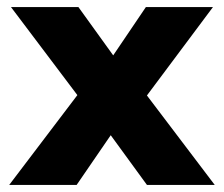

<svg xmlns="http://www.w3.org/2000/svg" viewBox="-20 -521 631 541"><path d="M196 0 292 -140 394 0H585L394 -252L580 -501H391L299 -365L201 -501H11L198 -253L6 0Z"/></svg>

Font: UULA Sans
Style: Bold
Weight: 700
Designer: Mohamed Gaber, Laura Garcia Mut
Foundry: Kief Type Foundry
Version: Version 3.006;hotconv 1.0.109;makeotfexe 2.5.65596